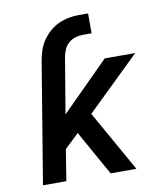

<svg xmlns="http://www.w3.org/2000/svg" viewBox="-82 -805 765 874"><g transform="rotate(-10 300.0 -367.5)"><path d="M46 0 138 -557Q142 -581 149.5 -604.5Q157 -628 171 -649Q185 -670 204.5 -687.5Q224 -705 247 -715.5Q270 -726 294 -730.5Q318 -735 341 -735H384V-643H341Q325 -643 307.5 -637.5Q290 -632 276.5 -619.5Q263 -607 256 -590.5Q249 -574 246 -557L203 -300L423 -520H564L319 -282L478 0H359L334 -44L243 -207L177 -144L154 0Z"/></g></svg>

Font: Iosevka SS04 SmBd Ex Obl
Style: Regular
Weight: 600
Width: 7
Italic angle: -9°
Monospace: yes
Designer: Belleve Invis
Foundry: Belleve Invis
Version: Version 19.0.0; ttfautohint (v1.8.4)